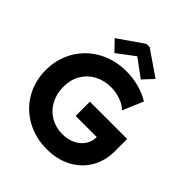

<svg xmlns="http://www.w3.org/2000/svg" viewBox="-256 -1103 1266 1266"><g transform="rotate(45 377.0 -470.0)"><path d="M21.5 -356.4Q21.5 -460.4 70.6 -545.2Q119.6 -629.9 207 -678.7Q294.4 -727.5 405.3 -727.5Q464.4 -727.5 521.2 -712.4Q578.1 -697.3 626 -668L565.4 -524.4Q539.1 -550.3 497.1 -565.9Q455.1 -581.5 405.3 -582Q342.3 -581.5 291.3 -554.4Q240.2 -527.3 210.9 -477.3Q181.6 -427.2 181.6 -360.4Q181.6 -295.4 209.7 -243.9Q237.8 -192.4 287.1 -163.6Q336.4 -134.8 398.4 -134.8Q447.8 -134.8 487.3 -153.8Q526.9 -172.9 549.6 -206.5Q572.3 -240.2 572.3 -282.2H375V-415H722.7V-299.8Q722.7 -211.9 682.1 -141.8Q641.6 -71.8 567.1 -32Q492.7 7.8 395.5 7.8Q288.6 7.8 203.4 -39.6Q118.2 -86.9 69.8 -170.2Q21.5 -253.4 21.5 -356.4ZM194.3 -827.1 369.1 -948.2H399.4L575.2 -827.1L508.8 -755.9L385.7 -846.7H382.8L262.7 -755.9Z"/></g></svg>

Font: Reddit Sans Chocolate ExtraBold
Style: Regular
Weight: 800
Designer: Stephen Hutchings
Foundry: Reddit
Version: Version 1.011